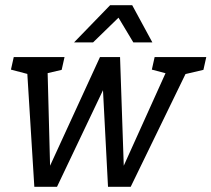

<svg xmlns="http://www.w3.org/2000/svg" viewBox="-20 -720 815 740"><path d="M396.3 0 370.3 -500H442.7L457 -81.3L646 -500H726.7L483.7 0ZM112.3 0 81.3 -500H162L173 -81.3L365.3 -500H437.7L199.7 0ZM98.2 -431.7 22.2 -451.7 33 -500H113ZM119.2 -427.7 148.7 -500H228.7L217.7 -450.8ZM641.2 -431.7 565.2 -451.7 576 -500H656ZM665.5 -427.7 695 -500H775L764 -450.8ZM407.8 -700H489.5L567.2 -556.7H493.8ZM486.2 -700 338.8 -556.7H265.5L404.5 -700Z"/></svg>

Font: Epunda Slab Light
Style: Italic
Weight: 300
Italic angle: -12°
Designer: Simon Atzbach
Foundry: typofactur
Version: Version 1.102